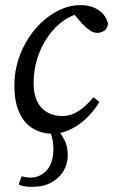

<svg xmlns="http://www.w3.org/2000/svg" viewBox="-20 -508 447 748"><path d="M53 211 64 179Q74 181 82.5 182.5Q91 184 98 184Q135 184 161.5 156Q188 128 188 70Q188 53 184.5 36Q181 19 174 0H209V4Q227 25 235.5 47.5Q244 70 244 96Q244 129 228 157Q212 185 181 202.5Q150 220 104 220Q88 220 74.5 217.5Q61 215 53 211ZM185 13Q142 13 108 -7.5Q74 -28 55 -70Q36 -112 36 -174Q36 -237 58 -294Q80 -351 117 -394.5Q154 -438 200 -463Q246 -488 293 -488Q324 -488 346 -478.5Q368 -469 382 -453Q396 -437 401 -415Q398 -396 385.5 -388Q373 -380 359 -380Q343 -380 328.5 -390.5Q314 -401 300 -416L255 -468H312V-457H297Q261 -451 227.5 -427.5Q194 -404 167.5 -366.5Q141 -329 126 -282.5Q111 -236 111 -185Q111 -120 142 -88Q173 -56 222 -56Q249 -56 271 -67Q293 -78 311.5 -95Q330 -112 344 -129L367 -111Q352 -85 331.5 -62.5Q311 -40 287 -23Q263 -6 237 3.5Q211 13 185 13Z"/></svg>

Font: Source Serif 4
Style: Italic
Weight: 400
Italic angle: -12°
Designer: Frank Grießhammer
Foundry: Adobe Systems Incorporated
Version: Version 4.004;hotconv 1.0.116;makeotfexe 2.5.65601